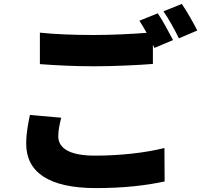

<svg xmlns="http://www.w3.org/2000/svg" viewBox="-20 -898 1040 982"><path d="M293 -296 133 -310C126 -274 114 -224 114 -163C114 -19 227 64 471 64C610 64 726 51 822 30L821 -141C725 -117 598 -102 465 -102C329 -102 278 -144 278 -201C278 -233 285 -262 293 -296ZM910 -878 816 -840C843 -802 875 -743 895 -702L989 -742C972 -776 936 -840 910 -878ZM787 -830 693 -792C705 -774 718 -752 730 -730C652 -724 548 -719 461 -719C353 -719 259 -723 184 -731V-570C267 -564 355 -559 462 -559C559 -559 691 -565 762 -571V-669L770 -653L865 -693C847 -728 812 -793 787 -830Z"/></svg>

Font: ChiuKong Gothic MN Heavy
Style: Regular
Weight: 900
Designer: Ryoko NISHIZUKA 西塚涼子 (kana, bopomofo & ideographs); Paul D. Hunt (Latin, Greek & Cyrillic); Sandoll Communications 산돌커뮤니
Foundry: Adobe
Version: Version 1.300